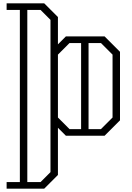

<svg xmlns="http://www.w3.org/2000/svg" viewBox="-20 -820 795 1160"><path d="M705 -507V-93L612 0H378L330 -48V237L247 320H20V280H100V-760H20V-800H247L330 -717V-552L378 -600H612ZM285 -700 225 -760H145V280H225L285 220ZM400 -40H470V-560H400L330 -490V-110ZM660 -490 590 -560H515V-40H590L660 -110Z"/></svg>

Font: Kumar One Outline
Style: Regular
Weight: 400
Designer: Parimal Parmar
Foundry: Indian Type Foundry
Version: Version 1.000;PS 1.000;hotconv 1.0.88;makeotf.lib2.5.647800